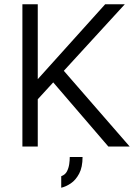

<svg xmlns="http://www.w3.org/2000/svg" viewBox="-20 -687 653 900"><path d="M149 -213V-307L473 -667H565ZM85 0V-667H157V0ZM261 -376 588 0H488L207 -327ZM267 193V139Q286 132 294 116Q302 100 304.5 82Q307 64 307 49H367Q367 97 351 127Q335 157 312 172.5Q289 188 267 193Z"/></svg>

Font: Maven Pro VF Beta
Style: Regular
Weight: 400
Designer: Joe Prince
Foundry: Joe Prince
Version: Version 2.002